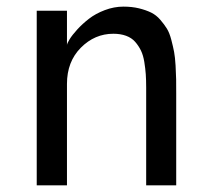

<svg xmlns="http://www.w3.org/2000/svg" viewBox="-20 -554 628 574"><path d="M89.8 0V-522H180.2V-418.9Q180.2 -423.8 188 -436.5Q195.8 -449.2 211.2 -466.1Q226.6 -482.9 246.1 -498Q265.6 -513.2 293.2 -523.7Q320.8 -534.2 349.1 -534.2Q374.5 -534.2 395.5 -529.1Q416.5 -523.9 431.9 -516.4Q447.3 -508.8 459.2 -494.9Q471.2 -481 479 -468.3Q486.8 -455.6 492.2 -434.8Q497.6 -414.1 500.5 -398.7Q503.4 -383.3 504.9 -357.9Q506.3 -332.5 506.6 -316.9Q506.8 -301.3 506.8 -273.9V0H417V-292Q417 -314.9 415.8 -332Q414.6 -349.1 411.4 -368.9Q408.2 -388.7 401.4 -402.8Q394.5 -417 384 -429Q373.5 -440.9 356.9 -447Q340.3 -453.1 318.8 -453.1Q263.2 -453.1 221.7 -411.4Q180.2 -369.6 180.2 -303.2V0Z"/></svg>

Font: Standard
Style: Regular
Weight: 400
Designer: Bryce Wilner
Version: Version 2.000;PS 2.0;hotconv 16.6.51;makeotf.lib2.5.65220 DE